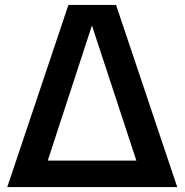

<svg xmlns="http://www.w3.org/2000/svg" viewBox="-20 -760 750 780"><path d="M9.5 0 258 -740H451.5L700 0ZM174 -107.5H534L353.5 -656.5Z"/></svg>

Font: Encode Sans SmBold
Style: Regular
Weight: 600
Designer: Multiple Designers
Foundry: Impallari Type
Version: Version 3.002; ttfautohint (v1.8.3) -l 8 -r 50 -G 200 -x 14 